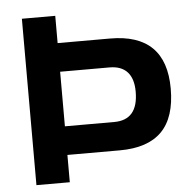

<svg xmlns="http://www.w3.org/2000/svg" viewBox="-50 -720 777 770"><g transform="rotate(-5 339.0 -335.0)"><path d="M200.2 0H65.9V-669.9H200.2V-560.1H411.1Q636.2 -560.1 636.2 -338.9Q636.2 -223.1 580.3 -166.5Q524.4 -109.9 411.1 -109.9H200.2ZM200.2 -225.1H398.9Q495.1 -225.1 495.1 -338.9Q495.1 -391.1 470.7 -418Q446.3 -444.8 398.9 -444.8H200.2Z"/></g></svg>

Font: LT Wave Text Bold
Style: Regular
Weight: 700
Designer: Daniel Lyons
Version: Version 2.5 (Glyphs App)